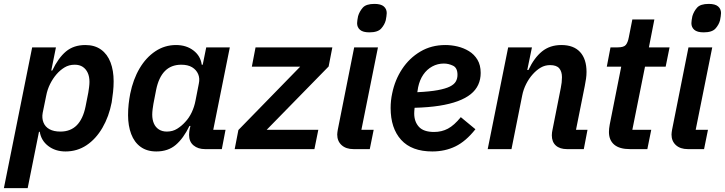

<svg xmlns="http://www.w3.org/2000/svg" viewBox="-40 -765 3719 985"><path d="M-20 200 125 -522H247L223 -403H228Q259 -468 298.5 -501Q338 -534 398 -534Q446 -534 478.5 -510.5Q511 -487 527 -445Q543 -403 543 -348Q543 -320 540 -293Q537 -266 533 -240Q519 -167 485.5 -109.5Q452 -52 404 -20Q356 12 296 12Q244 12 207.5 -16Q171 -44 164 -89H160L102 200ZM270 -90Q322 -90 354 -122.5Q386 -155 399 -219L413 -290Q415 -302 417 -317.5Q419 -333 419 -345Q419 -372 410 -391.5Q401 -411 384.5 -422Q368 -433 343 -433Q314 -433 291 -419Q268 -405 250 -384Q231 -362 217 -334Q203 -306 197 -274L179 -186Q174 -159 183 -136.5Q192 -114 214 -102Q236 -90 270 -90Z M1098 0H1012Q976 0 953 -19Q930 -38 930 -73Q930 -80 931 -88.5Q932 -97 933 -102L937 -119H932Q901 -55 861.5 -21.5Q822 12 762 12Q714 12 681.5 -11.5Q649 -35 633 -77.5Q617 -120 617 -174Q617 -204 620 -231Q623 -258 628 -284Q643 -358 676 -414Q709 -470 757 -502Q805 -534 863 -534Q916 -534 952.5 -506Q989 -478 995 -433H1000L1018 -522H1139L1054 -99H1117ZM816 -90Q846 -90 869 -104.5Q892 -119 910 -139Q930 -160 943.5 -188.5Q957 -217 963 -249L980 -336Q986 -363 976.5 -385Q967 -407 945.5 -420Q924 -433 890 -433Q838 -433 806 -400.5Q774 -368 761 -304L747 -232Q745 -221 743 -205Q741 -189 741 -177Q741 -151 749.5 -131.5Q758 -112 775 -101Q792 -90 816 -90Z M1573 0H1164L1183 -98L1500 -423H1252L1271 -522H1665L1646 -424L1328 -99H1593Z M1855 -599Q1822 -599 1807 -612Q1792 -625 1792 -646Q1792 -653 1793.5 -662.5Q1795 -672 1797 -682Q1804 -706 1821 -725.5Q1838 -745 1881 -745Q1914 -745 1929 -732Q1944 -719 1944 -698Q1944 -691 1942.5 -681.5Q1941 -672 1939 -661Q1933 -638 1915.5 -618.5Q1898 -599 1855 -599ZM1857 0H1774Q1735 0 1712.5 -20.5Q1690 -41 1690 -75Q1690 -81 1691 -87Q1692 -93 1693 -100L1777 -522H1899L1814 -99H1877Z M2178 12Q2072 12 2018 -47.5Q1964 -107 1964 -211Q1964 -230 1966 -249Q1968 -268 1972 -286Q1986 -355 2023 -411Q2060 -467 2116.5 -500.5Q2173 -534 2245 -534Q2276 -534 2307.5 -526.5Q2339 -519 2366 -502.5Q2393 -486 2409.5 -458.5Q2426 -431 2426 -391Q2426 -358 2413.5 -330.5Q2401 -303 2375 -282Q2349 -261 2308.5 -246Q2268 -231 2213.5 -222.5Q2159 -214 2087 -212Q2086 -203 2085.5 -195.5Q2085 -188 2085 -183Q2085 -141 2109 -114.5Q2133 -88 2187 -88Q2226 -88 2258 -105Q2290 -122 2324 -164L2399 -102Q2350 -40 2296.5 -14Q2243 12 2178 12ZM2237 -439Q2205 -439 2177.5 -424Q2150 -409 2131.5 -382Q2113 -355 2105 -317L2101 -292Q2165 -295 2205.5 -302.5Q2246 -310 2268 -321Q2290 -332 2298.5 -347Q2307 -362 2307 -381Q2307 -417 2284 -428Q2261 -439 2237 -439Z M2584 0H2462L2567 -522H2689L2665 -406H2671Q2700 -468 2740.5 -501Q2781 -534 2840 -534Q2903 -534 2936 -498Q2969 -462 2969 -396Q2969 -379 2966.5 -361.5Q2964 -344 2960 -324L2915 -99H2974L2955 0H2869Q2832 0 2811.5 -18.5Q2791 -37 2791 -71Q2791 -79 2792 -85.5Q2793 -92 2794 -97L2837 -314Q2840 -328 2841.5 -342Q2843 -356 2843 -369Q2843 -398 2829 -414.5Q2815 -431 2782 -431Q2756 -431 2734.5 -418.5Q2713 -406 2694 -385Q2674 -363 2659.5 -334.5Q2645 -306 2639 -275Z M3281 0H3192Q3138 0 3111 -23Q3084 -46 3084 -88Q3084 -95 3085 -105.5Q3086 -116 3088 -126L3147 -423H3073L3092 -522H3129Q3160 -522 3170.5 -534.5Q3181 -547 3186 -574L3204 -665H3317L3289 -522H3395L3375 -423H3269L3204 -99H3301Z M3570 -599Q3537 -599 3522 -612Q3507 -625 3507 -646Q3507 -653 3508.5 -662.5Q3510 -672 3512 -682Q3519 -706 3536 -725.5Q3553 -745 3596 -745Q3629 -745 3644 -732Q3659 -719 3659 -698Q3659 -691 3657.5 -681.5Q3656 -672 3654 -661Q3648 -638 3630.5 -618.5Q3613 -599 3570 -599ZM3572 0H3489Q3450 0 3427.5 -20.5Q3405 -41 3405 -75Q3405 -81 3406 -87Q3407 -93 3408 -100L3492 -522H3614L3529 -99H3592Z"/></svg>

Font: IBM Plex Sans SemiBold
Style: Italic
Weight: 600
Italic angle: -11.31°
Designer: Mike Abbink, Paul van der Laan, Pieter van Rosmalen
Foundry: Bold Monday
Version: Version 3.201